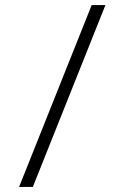

<svg xmlns="http://www.w3.org/2000/svg" viewBox="-20 -734 489 754"><path d="M340 -714H394L109 0H55Z"/></svg>

Font: Prompt ExtraLight
Style: Regular
Weight: 275
Designer: Katatrad Team
Foundry: CadsonDemak
Version: Version 1.000